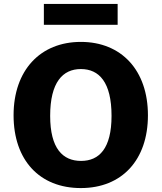

<svg xmlns="http://www.w3.org/2000/svg" viewBox="-20 -946 821 976"><path d="M578 -926H203V-820H578ZM391 10C600 10 732 -133 732 -360C732 -589 597 -733 391 -733C185 -733 49 -589 49 -360C49 -132 181 10 391 10ZM392 -128C299 -128 235 -191 235 -357C235 -528 299 -595 391 -595C484 -595 547 -528 547 -357C547 -191 484 -128 392 -128Z"/></svg>

Font: United Sans ExtraBold
Style: Regular
Weight: 800
Designer: Pablo Impallari, Rodrigo Fuenzalida (Modified by Dan O. Williams)
Version: Version 1.000;PS 001.000;hotconv 1.0.88;makeotf.lib2.5.64775